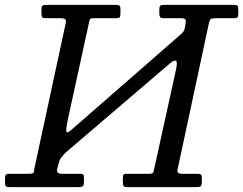

<svg xmlns="http://www.w3.org/2000/svg" viewBox="-58 -770 1000 790"><path d="M705 -669Q708 -684.5 705 -689.8Q702 -695 686 -695H614.5Q604 -695 600.8 -700Q597.5 -705 597.5 -714.5V-729Q597.5 -742.5 601 -746.2Q604.5 -750 617.5 -750H902.5Q914.5 -750 918.5 -747Q922.5 -744 922.5 -731V-712Q922.5 -701.5 918.5 -698.2Q914.5 -695 903 -695H830Q813.5 -695 809 -691.5Q804.5 -688 801 -672L672.5 -72Q668.5 -55 691 -55H753Q763 -55 767.8 -52.5Q772.5 -50 772.5 -39V-22Q772.5 -6.5 767.2 -3.2Q762 0 747.5 0H467.5Q454 0 450.8 -4Q447.5 -8 447.5 -22V-37Q447.5 -47.5 449.8 -51.2Q452 -55 462 -55H556.5Q571 -55 572.8 -61Q574.5 -67 577.5 -80L665 -478Q673.5 -515 666.2 -519.5Q659 -524 643.5 -511L209.5 -140Q201 -130.5 193.8 -121.2Q186.5 -112 182.5 -95L177.5 -75Q172.5 -55 196.5 -55H271Q281 -55 284.2 -52Q287.5 -49 287.5 -38V-25Q287.5 -8 283.2 -4Q279 0 262.5 0H-17.5Q-30 0 -33.8 -3.5Q-37.5 -7 -37.5 -20V-34Q-37.5 -47.5 -33.8 -51.2Q-30 -55 -17 -55H62Q74 -55 78.2 -57.5Q82.5 -60 82.5 -72L212.5 -675.5Q215 -687 209.8 -691Q204.5 -695 193 -695H130Q117.5 -695 115 -700Q112.5 -705 112.5 -718V-731Q112.5 -743 117 -746.5Q121.5 -750 132.5 -750H417.5Q427.5 -750 432.5 -747.5Q437.5 -745 437.5 -734V-714Q437.5 -702 434 -698.5Q430.5 -695 419 -695H327Q314.5 -695 312.2 -690.8Q310 -686.5 307.5 -673.5L221.5 -280Q213.5 -242 214.8 -230.2Q216 -218.5 236 -236L688.5 -631Q693.5 -636.5 697 -640.8Q700.5 -645 702.5 -656Z"/></svg>

Font: Besley
Style: Italic
Weight: 400
Italic angle: -13°
Designer: Owen Earl
Foundry: indestructible type*
Version: Version 4.000; ttfautohint (v1.8.4.7-5d5b)